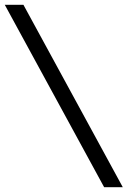

<svg xmlns="http://www.w3.org/2000/svg" viewBox="-20 -691 534 804"><path d="M416 92.8 0 -670.9H78.1L494.1 92.8Z"/></svg>

Font: Charis SIL CyrE
Style: Bold Italic
Weight: 700
Italic angle: -11°
Foundry: SIL International
Version: Version 5.000